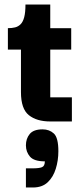

<svg xmlns="http://www.w3.org/2000/svg" viewBox="-20 -539 374 852"><path d="M203 0Q143 0 108 -28Q73 -56 73 -130V-332H203V-107H299V0ZM15 -319V-414Q33 -414 47 -417.5Q61 -421 71.5 -431.5Q82 -442 87.5 -463Q93 -484 93 -519H203V-414H296V-319ZM95 293V208H126Q153 208 166 203Q179 198 179 177Q131 177 113 156Q95 135 95 106Q95 76 112 55.5Q129 35 169 35Q199 35 219 53.5Q239 72 239 132Q239 173 227.5 210Q216 247 191.5 270Q167 293 126 293Z"/></svg>

Font: Darker Grotesque Light Black
Style: Regular
Weight: 900
Version: Version 1.000;gftools[0.9.28]